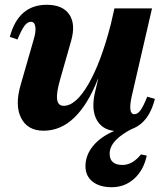

<svg xmlns="http://www.w3.org/2000/svg" viewBox="-20 -531 689 802"><path d="M162 15Q95 15 68 -38.5Q41 -92 67 -179L121 -367Q131 -400 127.5 -420Q124 -440 109 -440Q95 -440 82.5 -423.5Q70 -407 53 -366L21 -377Q57 -511 175 -511Q242 -511 269.5 -470.5Q297 -430 277 -360L232 -202Q215 -144 218.5 -116.5Q222 -89 246 -89Q297 -89 349.5 -180Q402 -271 443 -430L458 -496H615L530 -128Q514 -54 541 -54Q555 -54 567 -70.5Q579 -87 595 -127L627 -118Q593 17 475 17Q413 17 386.5 -26Q360 -69 376 -142L390 -201H389Q304 15 162 15ZM447 251Q396 251 366.5 227.5Q337 204 337 163Q337 118 368 79.5Q399 41 457 16V-20H542V2Q438 52 438 111Q438 158 492 158Q533 158 569 114L593 119Q580 180 540.5 215.5Q501 251 447 251Z"/></svg>

Font: Platypi
Style: Bold Italic
Weight: 700
Italic angle: -13°
Designer: David Sargent
Foundry: Bolt Cutter Type
Version: Version 1.200; ttfautohint (v1.8.4.7-5d5b)